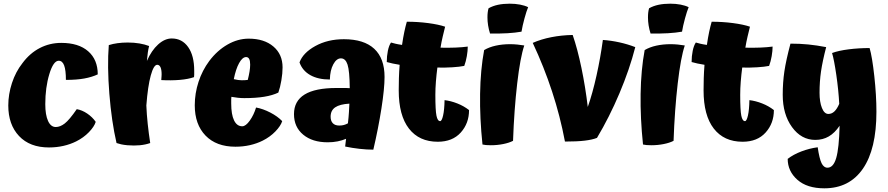

<svg xmlns="http://www.w3.org/2000/svg" viewBox="-20 -776 4825 1043"><path d="M511 -372Q479 -357 437.5 -349.5Q396 -342 338 -342Q338 -395 328.5 -420.5Q319 -446 299 -446Q270 -446 248 -373.5Q226 -301 226 -210Q226 -152 241 -119Q256 -86 283 -86Q307 -86 332 -105.5Q357 -125 397 -183Q426 -178 454 -159Q482 -140 500 -114Q492 -88 463 -58Q434 -28 394 -8Q362 8 324.5 16.5Q287 25 246 25Q142 25 83.5 -37Q25 -99 25 -203Q25 -264 45 -325Q65 -386 102 -433Q142 -487 196 -515Q250 -543 313 -543Q407 -543 459 -497.5Q511 -452 511 -372Z M775 -203Q777 -154 782.5 -102.5Q788 -51 796 1Q771 10 740 13Q709 16 672 13Q651 11 638 8Q625 5 613 1Q586 -116 574 -266.5Q562 -417 571 -531Q593 -538 619 -541.5Q645 -545 674 -545Q708 -545 737.5 -540Q767 -535 790 -526Q786 -511 783 -490.5Q780 -470 778 -445Q803 -502 839 -534.5Q875 -567 913 -567Q969 -567 1002 -520.5Q1035 -474 1035 -392Q1035 -378 1035 -370.5Q1035 -363 1034 -357Q1003 -346 956.5 -342Q910 -338 856 -341Q857 -356 857.5 -361.5Q858 -367 858 -372Q858 -397 852 -410.5Q846 -424 834 -424Q815 -424 799 -366Q783 -308 775 -203Z M1250 -346Q1262 -343 1273.5 -341.5Q1285 -340 1293 -340Q1301 -340 1311.5 -340.5Q1322 -341 1326 -342Q1332 -366 1335.5 -387Q1339 -408 1339 -425Q1339 -446 1333.5 -456Q1328 -466 1317 -466Q1297 -466 1279 -433.5Q1261 -401 1250 -346ZM1371 -192Q1409 -185 1448.5 -164.5Q1488 -144 1513 -118Q1505 -92 1476 -62Q1447 -32 1407 -12Q1375 4 1337.5 12.5Q1300 21 1259 21Q1155 21 1096.5 -39.5Q1038 -100 1038 -204Q1038 -269 1058.5 -331.5Q1079 -394 1117 -445Q1160 -502 1216 -534Q1272 -566 1331 -566Q1415 -566 1465 -523.5Q1515 -481 1515 -410Q1515 -378 1508.5 -339.5Q1502 -301 1492 -273Q1461 -258 1415.5 -250.5Q1370 -243 1307 -243Q1289 -243 1271.5 -245Q1254 -247 1237 -250Q1236 -244 1236 -236.5Q1236 -229 1236 -214Q1236 -154 1251.5 -122Q1267 -90 1296 -90Q1315 -90 1337 -121Q1359 -152 1371 -192Z M2069 -358Q2069 -295 2052 -186.5Q2035 -78 2008 37Q1973 37 1933 32.5Q1893 28 1855 20Q1857 3 1858 -6Q1859 -15 1860 -22Q1839 -13 1814 -8Q1789 -3 1760 -3Q1677 -3 1627 -44.5Q1577 -86 1577 -156Q1577 -227 1634.5 -262.5Q1692 -298 1808 -298Q1846 -298 1859 -298Q1872 -298 1880 -297Q1879 -391 1868 -425Q1857 -459 1832 -459Q1808 -459 1790.5 -426.5Q1773 -394 1772 -344Q1708 -344 1665.5 -368Q1623 -392 1607 -437Q1626 -489 1693 -526Q1760 -563 1848 -563Q1957 -563 2013 -511Q2069 -459 2069 -358ZM1776 -142Q1776 -119 1788 -106.5Q1800 -94 1823 -94Q1837 -94 1848 -97Q1859 -100 1870 -106Q1874 -141 1875.5 -166.5Q1877 -192 1878 -213Q1826 -210 1801 -193Q1776 -176 1776 -142Z M2395 -232Q2429 -228 2464.5 -214Q2500 -200 2528 -178Q2528 -106 2483 -56Q2438 -6 2358 -6Q2257 -6 2201.5 -77.5Q2146 -149 2146 -285Q2146 -317 2147 -351.5Q2148 -386 2151 -424Q2131 -427 2113 -431Q2095 -435 2081 -439Q2081 -471 2087 -500Q2093 -529 2104 -545Q2114 -542 2128.5 -538.5Q2143 -535 2164 -532Q2170 -573 2176.5 -603.5Q2183 -634 2190 -658Q2250 -658 2306.5 -650.5Q2363 -643 2398 -631Q2392 -607 2385 -577.5Q2378 -548 2373 -517Q2415 -516 2453.5 -517.5Q2492 -519 2521 -523Q2521 -500 2516 -471Q2511 -442 2502 -418Q2477 -413 2438 -410.5Q2399 -408 2356 -409Q2351 -371 2348 -333Q2345 -295 2345 -261Q2345 -177 2351 -147.5Q2357 -118 2371 -118Q2380 -118 2387 -148.5Q2394 -179 2395 -232Z M2749 -756Q2779 -756 2805 -751Q2831 -746 2849 -737Q2840 -716 2829 -675.5Q2818 -635 2813 -604Q2779 -598 2737 -595.5Q2695 -593 2642 -594Q2635 -616 2631.5 -638Q2628 -660 2628 -681Q2628 -697 2629.5 -709Q2631 -721 2634 -731Q2657 -744 2685.5 -750Q2714 -756 2749 -756ZM2610 -504Q2637 -520 2673 -528Q2709 -536 2751 -536Q2771 -536 2790.5 -534Q2810 -532 2828 -529Q2806 -464 2789.5 -322Q2773 -180 2767 -11Q2746 0 2713.5 6.5Q2681 13 2646 13Q2631 13 2620 12Q2609 11 2601 9Q2586 -134 2588 -265.5Q2590 -397 2610 -504Z M3431 -520Q3400 -399 3345 -269Q3290 -139 3223 -27Q3198 -17 3156.5 -12Q3115 -7 3049 -7Q3023 -145 2979 -279Q2935 -413 2874 -543Q2919 -563 2975 -574Q3031 -585 3091 -586Q3117 -511 3138.5 -407.5Q3160 -304 3173 -195Q3199 -269 3220.5 -366Q3242 -463 3255 -559Q3299 -556 3344.5 -546Q3390 -536 3431 -520Z M3621 -756Q3651 -756 3677 -751Q3703 -746 3721 -737Q3712 -716 3701 -675.5Q3690 -635 3685 -604Q3651 -598 3609 -595.5Q3567 -593 3514 -594Q3507 -616 3503.5 -638Q3500 -660 3500 -681Q3500 -697 3501.5 -709Q3503 -721 3506 -731Q3529 -744 3557.5 -750Q3586 -756 3621 -756ZM3482 -504Q3509 -520 3545 -528Q3581 -536 3623 -536Q3643 -536 3662.5 -534Q3682 -532 3700 -529Q3678 -464 3661.5 -322Q3645 -180 3639 -11Q3618 0 3585.5 6.5Q3553 13 3518 13Q3503 13 3492 12Q3481 11 3473 9Q3458 -134 3460 -265.5Q3462 -397 3482 -504Z M4051 -232Q4085 -228 4120.5 -214Q4156 -200 4184 -178Q4184 -106 4139 -56Q4094 -6 4014 -6Q3913 -6 3857.5 -77.5Q3802 -149 3802 -285Q3802 -317 3803 -351.5Q3804 -386 3807 -424Q3787 -427 3769 -431Q3751 -435 3737 -439Q3737 -471 3743 -500Q3749 -529 3760 -545Q3770 -542 3784.5 -538.5Q3799 -535 3820 -532Q3826 -573 3832.5 -603.5Q3839 -634 3846 -658Q3906 -658 3962.5 -650.5Q4019 -643 4054 -631Q4048 -607 4041 -577.5Q4034 -548 4029 -517Q4071 -516 4109.5 -517.5Q4148 -519 4177 -523Q4177 -500 4172 -471Q4167 -442 4158 -418Q4133 -413 4094 -410.5Q4055 -408 4012 -409Q4007 -371 4004 -333Q4001 -295 4001 -261Q4001 -177 4007 -147.5Q4013 -118 4027 -118Q4036 -118 4043 -148.5Q4050 -179 4051 -232Z M4741 -169Q4741 34 4667.5 140.5Q4594 247 4458 247Q4364 247 4311.5 200.5Q4259 154 4259 87Q4290 63 4333.5 46.5Q4377 30 4422 24Q4431 86 4443 110.5Q4455 135 4475 135Q4507 135 4522.5 82.5Q4538 30 4541 -93Q4515 -54 4482.5 -35Q4450 -16 4409 -16Q4333 -16 4282.5 -85.5Q4232 -155 4232 -261Q4232 -328 4241 -388.5Q4250 -449 4274 -539Q4325 -539 4370.5 -534.5Q4416 -530 4468 -520Q4448 -443 4440 -388Q4432 -333 4432 -272Q4432 -222 4445 -189.5Q4458 -157 4480 -157Q4498 -157 4512.5 -170.5Q4527 -184 4539 -212Q4535 -287 4523 -369.5Q4511 -452 4500 -488Q4535 -501 4590 -508Q4645 -515 4704 -515Q4718 -467 4729.5 -362.5Q4741 -258 4741 -169Z"/></svg>

Font: Atma
Style: Bold
Weight: 700
Designer: Gregori Vincens, Jeremie Hornus, Riccardo Olocco, Yoann Minet.
Foundry: black foundry
Version: Version 1.102;PS 1.100;hotconv 1.0.86;makeotf.lib2.5.63406